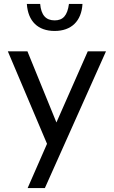

<svg xmlns="http://www.w3.org/2000/svg" viewBox="-20 -762 581 980"><path d="M120 -500H20L220 -28L121 198H209L521 -500H428L268 -137ZM259 -658C214 -658 190 -685 185 -742H117C123 -653 174 -604 259 -604C344 -604 396 -654 401 -742H332C324 -682 301 -658 259 -658Z"/></svg>

Font: Perun
Style: Regular
Weight: 400
Foundry: Copyright (c) Stefan Peev, Context Ltd, 2016
Version: Version 1.089